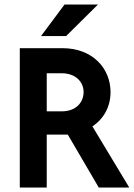

<svg xmlns="http://www.w3.org/2000/svg" viewBox="-20 -841 600 861"><path d="M163.9 -679.2H276.4L419.4 -820.8H269.4ZM68.8 0H189.6V-237.5H284L422.9 0H559.7L394.4 -274.3C445.8 -308.3 475.7 -363.2 475.7 -427.8C475.7 -534 395.8 -625 259.7 -625H68.8ZM189.6 -341.7V-512.5H256.9C315.3 -512.5 354.9 -477.1 354.9 -427.8C354.9 -386.1 325 -341.7 256.9 -341.7Z"/></svg>

Font: Afacad
Style: Bold
Weight: 700
Designer: Kristian Moeller
Foundry: Dicotype
Version: Version 1.000